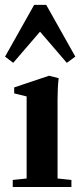

<svg xmlns="http://www.w3.org/2000/svg" viewBox="-34 -750 328 770"><path d="M19 -498 -13.7 -522.9 103 -730.5H151.4L268.1 -522.9L233.9 -498L126.5 -623ZM17.1 0V-28.3L72.8 -34.2V-363.3L22.9 -375.5V-399.4L162.6 -446.3L201.2 -436.5Q196.8 -397.9 196.8 -348.6V-34.2L252.4 -28.3V0Z"/></svg>

Font: Elstob
Style: Bold
Weight: 700
Designer: Peter S. Baker
Version: Version 1.015